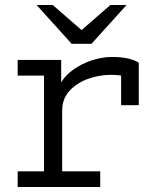

<svg xmlns="http://www.w3.org/2000/svg" viewBox="-20 -752 656 772"><path d="M51 0V-63H157V-448H51V-511H226V-396L220 -410Q238 -445.5 273 -470.8Q308 -496 349.8 -509.5Q391.5 -523 430 -523Q469 -523 496 -516.5Q523 -510 538 -500V-329H467V-479L484 -444Q472 -448 457.5 -449.5Q443 -451 425 -451Q378.5 -451 333.5 -434.8Q288.5 -418.5 259.2 -386.5Q230 -354.5 230 -307V-63H383V0ZM268 -576 127 -732H192L308 -631L424 -732H489L348 -576Z"/></svg>

Font: Overpass Mono Light Light
Style: Regular
Weight: 300
Monospace: yes
Version: Version 4.000